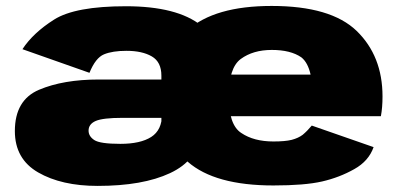

<svg xmlns="http://www.w3.org/2000/svg" viewBox="-20 -618 1344 646"><path d="M739 -196V-340.5Q739 -466.5 657.5 -531.8Q576 -597 403.5 -597Q233 -597 162.2 -552.2Q91.5 -507.5 55.5 -452.5L281 -373Q301.5 -423.5 330 -435.2Q358.5 -447 405.5 -447Q458.5 -447 490.8 -428.2Q523 -409.5 523 -363.5V-139L557.5 -124ZM308.5 7.5Q460.5 7.5 552.2 -35.5Q644 -78.5 654 -165L525 -233Q525 -180.5 488.8 -157.2Q452.5 -134 385 -134Q316.5 -134 297.2 -146.8Q278 -159.5 278 -178.5Q278 -200.5 302 -211Q326 -221.5 392.5 -221.5Q450 -221.5 532 -221.5V-350.5Q399 -350.5 312.5 -350.5Q193 -350.5 111.5 -316Q30 -281.5 30 -177Q30 -83 108.5 -37.8Q187 7.5 308.5 7.5ZM900 6V-142Q834 -142 792 -170.5Q749.5 -197.5 749.5 -293.5Q749.5 -389.5 790 -419.5Q831.5 -450 894.5 -450Q958 -450 994 -425Q1016 -407.5 1025 -367H729.5V-227H1261.5Q1267 -256 1267 -293.5Q1267 -429.5 1180 -514Q1093 -598 894 -598Q702 -598 611 -516.5Q520.5 -435 520.5 -294.5Q520.5 -153.5 612 -73.5Q703 6 900 6ZM900 -142V6Q1005.5 6 1064 -7.5Q1122.5 -21 1172 -49Q1220.5 -76 1237 -123L1029 -195.5Q1013.5 -177 998.5 -164.5Q984 -153.5 961.5 -147.5Q939.5 -142 900 -142Z"/></svg>

Font: Anybody SemiExpanded Black
Style: Regular
Weight: 900
Width: 6
Version: Version 1.113;gftools[0.9.25]